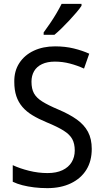

<svg xmlns="http://www.w3.org/2000/svg" viewBox="-20 -964 539 994"><path d="M455 -193Q455 -130 427 -85Q399 -40 347 -15Q295 10 225 10Q189 10 156.5 6Q124 2 96.5 -5Q69 -12 46 -23V-109Q82 -92 130 -80Q178 -68 226 -68Q272 -68 303.5 -83Q335 -98 351 -124.5Q367 -151 367 -185Q367 -220 354 -244Q341 -268 309 -288Q277 -308 221 -331Q180 -348 148.5 -367Q117 -386 96 -410.5Q75 -435 64.5 -466.5Q54 -498 54 -540Q53 -596 80 -637.5Q107 -679 155 -701.5Q203 -724 265 -724Q318 -724 362.5 -713Q407 -702 442 -686L415 -609Q380 -625 342 -635Q304 -645 264 -645Q225 -645 197.5 -632Q170 -619 156.5 -595.5Q143 -572 143 -541Q143 -504 156 -480.5Q169 -457 199.5 -438Q230 -419 282 -397Q339 -373 377.5 -345.5Q416 -318 435.5 -281.5Q455 -245 455 -193ZM402 -934Q393 -920 376 -900Q359 -880 339 -858.5Q319 -837 299 -817.5Q279 -798 262 -784H206V-796Q222 -818 239.5 -843.5Q257 -869 272.5 -895.5Q288 -922 299 -944H402Z"/></svg>

Font: Noto Sans Thai SemiCondensed
Style: Regular
Weight: 400
Width: 4
Designer: Monotype Design Team
Foundry: Monotype Imaging Inc.
Version: Version 2.001